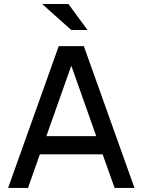

<svg xmlns="http://www.w3.org/2000/svg" viewBox="-20 -928 704 948"><path d="M394 -700.2 644 0H545.9L486.8 -166H176.8L118.2 0H20L270 -700.2ZM331.1 -601.1 209 -255.9H455.1L333 -601.1ZM317.9 -908.2 412.1 -779.8H332L188 -908.2Z"/></svg>

Font: Quantico
Style: Regular
Weight: 400
Designer: Matt Desmond
Foundry: MADtype
Version: Version 2.002